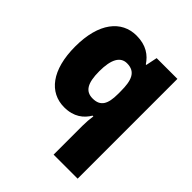

<svg xmlns="http://www.w3.org/2000/svg" viewBox="-218 -701 1079 1079"><g transform="rotate(45 321.5 -161.5)"><path d="M386 11V240H577V-553H412L398 -485H394C365 -529 320 -563 243 -563C124 -563 42 -463 42 -276C42 -89 122 10 240 10C316 10 360 -26 386 -70H392C388 -43 386 -16 386 11ZM318 -138C262 -138 236 -177 236 -273C236 -366 262 -415 315 -415C383 -415 401 -365 401 -279V-256C401 -177 380 -138 318 -138Z"/></g></svg>

Font: Noto Sans Tamil Black
Style: Regular
Weight: 900
Designer: Jelle Bosma - Monotype Design Team
Foundry: Monotype Imaging Inc.
Version: Version 2.004